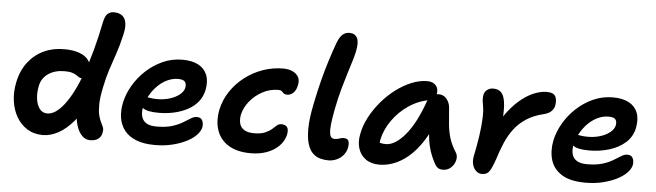

<svg xmlns="http://www.w3.org/2000/svg" viewBox="-48 -947 3925 1149"><g transform="rotate(5 1914.5 -372.5)"><path d="M235 9Q181 9 141 -16Q101 -41 76.5 -83Q52 -125 44.5 -179Q37 -233 49 -291Q64 -364 103 -414Q142 -464 198 -489.5Q254 -515 321 -514Q374 -514 412 -499.5Q450 -485 467.5 -458Q485 -431 477 -392Q473 -373 462 -361.5Q451 -350 439 -350Q427 -350 419.5 -355Q412 -360 402.5 -366.5Q393 -373 376.5 -378Q360 -383 332 -383Q273 -383 233.5 -355.5Q194 -328 185 -279Q177 -239 182 -203Q187 -167 204 -144.5Q221 -122 250 -122Q299 -122 351 -189Q403 -256 450.5 -384Q498 -512 535 -697Q543 -734 558.5 -747Q574 -760 594 -760Q643 -760 660.5 -727Q678 -694 663 -631Q647 -562 629.5 -511.5Q612 -461 596.5 -413.5Q581 -366 569 -306Q556 -244 555.5 -204Q555 -164 561 -139.5Q567 -115 575 -99Q583 -83 588.5 -70.5Q594 -58 591 -41Q588 -15 570 0Q552 15 519 15Q492 15 472 -4.5Q452 -24 440 -57.5Q428 -91 426.5 -134.5Q425 -178 436 -225L507 -244Q468 -153 421.5 -97.5Q375 -42 327.5 -16.5Q280 9 235 9Z M909 10Q840 10 794.5 -8.5Q749 -27 724 -59.5Q699 -92 692.5 -134.5Q686 -177 696 -226Q707 -278 736.5 -329Q766 -380 810.5 -421.5Q855 -463 910.5 -488Q966 -513 1029 -513Q1086 -513 1123.5 -493.5Q1161 -474 1176.5 -436.5Q1192 -399 1182 -345Q1173 -303 1148 -272.5Q1123 -242 1085.5 -222.5Q1048 -203 1004.5 -193.5Q961 -184 914 -184Q845 -184 819.5 -203Q794 -222 798 -244Q800 -258 808 -264.5Q816 -271 831 -271Q842 -271 857 -268Q872 -265 900 -265Q938 -265 972.5 -275.5Q1007 -286 1031 -305Q1055 -324 1060 -348Q1064 -372 1053.5 -384Q1043 -396 1013 -396Q979 -396 947.5 -381Q916 -366 889.5 -339.5Q863 -313 844 -278.5Q825 -244 817 -205Q812 -177 818 -153.5Q824 -130 845.5 -115.5Q867 -101 908 -101Q963 -101 1000.5 -112.5Q1038 -124 1064 -140Q1090 -156 1109 -167.5Q1128 -179 1144 -179Q1169 -179 1177.5 -161Q1186 -143 1182 -119Q1176 -95 1153.5 -72Q1131 -49 1093.5 -30.5Q1056 -12 1009 -1Q962 10 909 10Z M1484 9Q1402 9 1350.5 -22.5Q1299 -54 1280 -109Q1261 -164 1274 -232Q1287 -294 1321 -345Q1355 -396 1404.5 -434Q1454 -472 1513 -492.5Q1572 -513 1634 -513Q1664 -513 1688 -503Q1712 -493 1724.5 -472.5Q1737 -452 1730 -421Q1724 -390 1707 -374.5Q1690 -359 1671 -359Q1656 -359 1649.5 -365Q1643 -371 1637 -377Q1631 -383 1616 -383Q1565 -383 1520 -358.5Q1475 -334 1444.5 -295.5Q1414 -257 1405 -214Q1400 -184 1406.5 -161Q1413 -138 1434.5 -125Q1456 -112 1493 -112Q1534 -112 1558.5 -122.5Q1583 -133 1598 -146Q1613 -159 1624.5 -169.5Q1636 -180 1652 -180Q1675 -180 1686 -167Q1697 -154 1691 -120Q1682 -82 1653 -52.5Q1624 -23 1580.5 -7Q1537 9 1484 9Z M1950 11Q1926 11 1901.5 4.5Q1877 -2 1857 -20.5Q1837 -39 1825.5 -75.5Q1814 -112 1814.5 -170.5Q1815 -229 1833 -317Q1849 -396 1865.5 -460.5Q1882 -525 1900 -582Q1918 -639 1938 -694Q1952 -730 1969 -745Q1986 -760 2011 -760Q2043 -760 2056.5 -735Q2070 -710 2059 -655Q2053 -626 2042.5 -592.5Q2032 -559 2019 -517Q2006 -475 1991 -421.5Q1976 -368 1962 -297Q1951 -240 1947.5 -205.5Q1944 -171 1947 -152Q1950 -133 1957.5 -126.5Q1965 -120 1975 -120Q1989 -120 1998.5 -123Q2008 -126 2015 -128Q2022 -130 2030 -130Q2055 -130 2060.5 -114Q2066 -98 2061 -74Q2056 -49 2039.5 -29.5Q2023 -10 1999.5 0.5Q1976 11 1950 11Z M2257 10Q2207 10 2174.5 -13Q2142 -36 2129.5 -75.5Q2117 -115 2127 -163Q2136 -213 2162.5 -263.5Q2189 -314 2227 -359Q2265 -404 2310.5 -438.5Q2356 -473 2404.5 -493Q2453 -513 2500 -513Q2533 -513 2551 -493Q2569 -473 2562 -436Q2559 -421 2548.5 -412.5Q2538 -404 2523 -401Q2456 -390 2398.5 -351Q2341 -312 2302 -256.5Q2263 -201 2250 -141Q2246 -120 2246 -102.5Q2246 -85 2252 -58L2207 -149Q2227 -130 2243 -123Q2259 -116 2285 -116Q2340 -116 2400 -187Q2460 -258 2508 -394Q2516 -416 2534 -428.5Q2552 -441 2573 -441Q2604 -441 2622.5 -418Q2641 -395 2643 -364Q2647 -311 2651 -267.5Q2655 -224 2667 -184.5Q2679 -145 2706 -103Q2715 -89 2714.5 -71Q2714 -53 2704.5 -35Q2695 -17 2678 -5Q2661 7 2637 7Q2620 7 2609 0Q2598 -7 2591 -19Q2577 -44 2566 -70.5Q2555 -97 2547.5 -128.5Q2540 -160 2537 -201.5Q2534 -243 2535 -298L2583 -301Q2550 -212 2510 -152Q2470 -92 2426.5 -56.5Q2383 -21 2340 -5.5Q2297 10 2257 10Z M2872 12Q2853 12 2838 -1.5Q2823 -15 2816.5 -37.5Q2810 -60 2815 -88Q2829 -155 2837.5 -213Q2846 -271 2848 -317.5Q2850 -364 2844 -397Q2839 -422 2839 -435Q2839 -448 2841 -461Q2845 -480 2860.5 -491.5Q2876 -503 2896 -503Q2923 -503 2940 -489.5Q2957 -476 2964.5 -443.5Q2972 -411 2970 -355.5Q2968 -300 2955 -215L2902 -209Q2931 -286 2970 -343Q3009 -400 3052 -437.5Q3095 -475 3137.5 -493Q3180 -511 3217 -511Q3259 -511 3270 -488.5Q3281 -466 3274 -431Q3270 -414 3255 -399Q3240 -384 3210 -377Q3149 -362 3107 -334.5Q3065 -307 3036 -269Q3007 -231 2987 -184.5Q2967 -138 2950 -83Q2937 -46 2927 -25.5Q2917 -5 2904.5 3.5Q2892 12 2872 12Z M3495 10Q3403 10 3352 -22Q3301 -54 3285 -107.5Q3269 -161 3282 -226Q3293 -278 3322.5 -329Q3352 -380 3396.5 -421.5Q3441 -463 3496.5 -488Q3552 -513 3615 -513Q3672 -513 3709.5 -493.5Q3747 -474 3762.5 -436.5Q3778 -399 3768 -345Q3757 -289 3716.5 -253.5Q3676 -218 3619 -201Q3562 -184 3500 -184Q3431 -184 3405.5 -203Q3380 -222 3384 -244Q3386 -258 3394 -264.5Q3402 -271 3417 -271Q3428 -271 3443 -268Q3458 -265 3486 -265Q3524 -265 3558.5 -275.5Q3593 -286 3617 -305Q3641 -324 3646 -348Q3650 -372 3639.5 -384Q3629 -396 3599 -396Q3565 -396 3533.5 -381Q3502 -366 3475.5 -339.5Q3449 -313 3430 -278.5Q3411 -244 3403 -205Q3398 -177 3404 -153.5Q3410 -130 3431.5 -115.5Q3453 -101 3494 -101Q3549 -101 3586.5 -112.5Q3624 -124 3650 -140Q3676 -156 3695 -167.5Q3714 -179 3730 -179Q3755 -179 3763.5 -161Q3772 -143 3768 -119Q3762 -95 3739.5 -72Q3717 -49 3679.5 -30.5Q3642 -12 3595 -1Q3548 10 3495 10Z"/></g></svg>

Font: Shantell Sans SemiBold
Style: Italic
Weight: 600
Italic angle: -11°
Designer: Stephen Nixon, Anya Danilova, Shantell Martin
Foundry: Arrow Type
Version: Version 1.011;[c5ecc13dd]